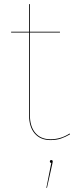

<svg xmlns="http://www.w3.org/2000/svg" viewBox="-20 -671 374 932"><path d="M320 -19Q298 -6 276 1.5Q254 9 225 9Q176 9 148.5 -23Q121 -55 121 -113V-513H34V-517H121V-651H125V-517H271V-513H125V-114Q125 -57 151.5 -26Q178 5 225 5Q275 5 318 -23ZM236 113Q236 117 234 124L208 241H205L229 120Q222 119 222 113Q222 106 229 106Q236 106 236 113Z"/></svg>

Font: FiraGO Four
Style: Regular
Weight: 100
Designer: bBox Type
Foundry: bBox Type GmbH
Version: Version 1.001